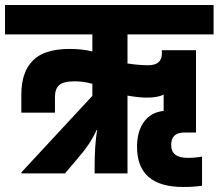

<svg xmlns="http://www.w3.org/2000/svg" viewBox="-60 -691 871 765"><path d="M791 -554H448V-438Q495 -431 530 -431Q585 -431 585 -478V-491H721V-163H674Q622 -163 622 -113Q622 -62 688 -62Q718 -62 745 -67V49Q713 54 670 54Q486 54 486 -106Q486 -168 514 -206Q542 -244 592 -249V-314Q568 -302 525 -302Q496 -302 448 -310V0H317V-26Q317 -113 327 -173H325Q299 -116 253 -64L199 0H26L25 -4L308 -309V-357Q273 -367 237 -367Q193 -367 176 -352Q159 -337 159 -305V-242H25V-315Q25 -403 70.5 -449.5Q116 -496 218 -496Q243 -496 265.5 -493.5Q288 -491 298 -488L308 -486V-554H-40V-671H791Z"/></svg>

Font: Khand Black
Style: Regular
Weight: 900
Designer: Sanchit Sawaria and Jyotish Sonowal (Devanagari), Satya Rajpurohit (Latin)
Foundry: Indian Type Foundry
Version: Version 2.000;PS 1.0;hotconv 1.0.79;makeotf.lib2.5.61930